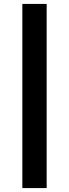

<svg xmlns="http://www.w3.org/2000/svg" viewBox="-20 -760 352 980"><path d="M94.1 200V-740H218.1V200Z"/></svg>

Font: Oxanium ExtraLight
Style: Regular
Weight: 200
Designer: Severin Meyer
Version: Version 2.000